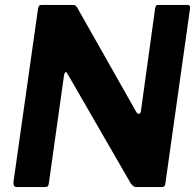

<svg xmlns="http://www.w3.org/2000/svg" viewBox="-20 -762 799 782"><path d="M744 -742Q756 -742 754 -727L653 -11Q652 0 637 0H535Q528 0 523 -4Q518 -8 512 -16L254 -463Q251 -469 247 -468Q243 -467 241 -457L179 -16Q178 -6 174 -3Q170 0 159 0H49Q40 0 37 -6Q34 -12 35 -22L135 -727Q137 -737 140 -739.5Q143 -742 152 -742H273Q284 -742 289.5 -737.5Q295 -733 299 -723L535 -306Q540 -297 546.5 -298.5Q553 -300 554 -310L612 -729Q614 -738 617 -740Q620 -742 629 -742Z"/></svg>

Font: Libre Franklin
Style: Bold Italic
Weight: 700
Italic angle: -8°
Designer: Pablo Impallari, Rodrigo Fuenzalida, Nhung Nguyen
Foundry: Impallari Type
Version: Version 3.000